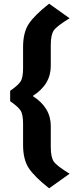

<svg xmlns="http://www.w3.org/2000/svg" viewBox="-20 -770 452 1040"><path d="M255 -88V25Q255 82 271.5 105.5Q288 129 357 171L246 250Q165 186 135 139.5Q105 93 105 15V-100Q105 -151 91 -172Q77 -193 35 -222V-278Q77 -307 91 -328Q105 -349 105 -400V-515Q105 -593 135 -639.5Q165 -686 246 -750L357 -671Q288 -629 271.5 -605.5Q255 -582 255 -525V-412Q255 -312 157 -250Q255 -188 255 -88Z"/></svg>

Font: Germania One
Style: Regular
Weight: 400
Designer: John Vargas Beltran
Foundry: John Vargas Beltran
Version: Version 1.001